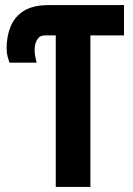

<svg xmlns="http://www.w3.org/2000/svg" viewBox="-20 -734 521 754"><path d="M199 0V-595H156Q136 -595 126 -578.5Q116 -562 116 -538Q116 -522 119 -509Q122 -496 124 -488H17Q14 -496 10 -511Q6 -526 6 -545Q6 -591 21.5 -629.5Q37 -668 73 -691Q109 -714 173 -714H467V-595H335V0Z"/></svg>

Font: Noto Sans ExtraCondensed
Style: Bold
Weight: 700
Width: 2
Designer: Monotype Design Team
Foundry: Monotype Imaging Inc.
Version: Version 2.013; ttfautohint (v1.8.4.7-5d5b)